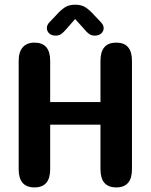

<svg xmlns="http://www.w3.org/2000/svg" viewBox="-20 -810 659 838"><path d="M418.5 -544.5Q418.5 -624 487.5 -624Q556 -624 556 -544.5V-71.5Q556 8 487.5 8Q418.5 8 418.5 -71.5V-266H199V-71.5Q199 8 130.5 8Q61.5 8 61.5 -71.5V-544.5Q61.5 -583 79.2 -603.5Q97 -624 130.5 -624Q199 -624 199 -544.5V-364.5H418.5ZM420.5 -713Q432.5 -700 432.5 -687.5Q432.5 -673.5 421.8 -664Q411 -654.5 393.5 -654.5Q378.5 -654.5 368 -662.5Q357.5 -670.5 348 -682.5L308 -727L268.5 -682Q258.5 -670 248.2 -662.2Q238 -654.5 223 -654.5Q205.5 -654.5 195 -664Q184.5 -673.5 184.5 -688Q184.5 -693.5 187 -700Q189.5 -706.5 196 -713L224.5 -743Q245 -766 263 -777.8Q281 -789.5 308 -789.5Q335.5 -789.5 353.5 -777.8Q371.5 -766 392 -743Z"/></svg>

Font: Sono Monospace SemiBold
Style: Regular
Weight: 600
Designer: Tyler Finck
Foundry: Tyler Finck
Version: Version 2.112